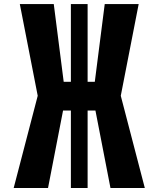

<svg xmlns="http://www.w3.org/2000/svg" viewBox="-20 -937 742 957"><path d="M416.7 -529.3H452.5L502 -916.7H671.2L582 -459.6L701.8 0H530.6L455.7 -386.1H416.7V0H333.3V-386.1H294.3L219.4 0H48.2L168 -459.6L78.8 -916.7H248L297.5 -529.3H333.3V-916.7H416.7Z"/></svg>

Font: Monoid
Style: Bold
Weight: 700
Width: 4
Designer: Andreas Larsen (@larsenwork)
Version: Version 0.61